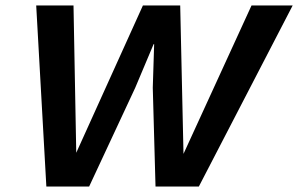

<svg xmlns="http://www.w3.org/2000/svg" viewBox="-20 -680 1087 700"><path d="M149 0 112 -660H248L258 -123L501 -660H637L649 -119L897 -660H1047L705 0H547L537 -360L542 -519H540L473 -360L305 0Z"/></svg>

Font: Elaine Sans SemiBold
Style: Italic
Weight: 600
Italic angle: -13°
Designer: Wei Huang
Foundry: Wei Huang
Version: Version 2.001;December 24, 2019;FontCreator 12.0.0.2547 64-b